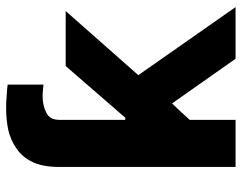

<svg xmlns="http://www.w3.org/2000/svg" viewBox="-100 -677 777 617"><g transform="rotate(-90 288.5 -368.5)"><path d="M408.2 0Q372.1 -50.8 264.6 -204.1Q251 -190.4 211.9 -147.5Q211.9 -110.4 211.9 0Q173.8 0 60.5 0Q60.5 -132.8 60.5 -530.3Q98.6 -530.3 211.9 -530.3Q211.9 -486.3 211.9 -354.5Q213.9 -354.5 218.8 -354.5Q260.7 -402.3 384.8 -545.9Q428.7 -545.9 561.5 -545.9Q509.8 -487.3 355.5 -312.5Q410.2 -234.4 574.2 0Q532.2 0 408.2 0ZM211.9 -475.6Q173.8 -475.6 60.5 -475.6Q60.5 -498 60.5 -566.4Q60.5 -619.1 76.2 -652.3Q92.8 -686.5 120.1 -704.1Q146.5 -722.7 179.7 -730.5Q212.9 -737.3 248 -737.3Q271.5 -737.3 291 -735.4Q311.5 -734.4 325.2 -732.4Q325.2 -693.4 325.2 -617.2Q316.4 -618.2 306.6 -619.1Q296.9 -620.1 288.1 -620.1Q258.8 -620.1 235.4 -608.4Q211.9 -597.7 211.9 -566.4Q211.9 -536.1 211.9 -475.6Z"/></g></svg>

Font: DeepSea
Style: Bold
Weight: 700
Designer: Stem
Version: Version 3.019;git-0a5106e0b